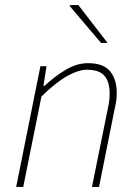

<svg xmlns="http://www.w3.org/2000/svg" viewBox="-20 -740 544 760"><path d="M44 0 140 -478H164L152 -400H156Q198 -439 241.5 -464.5Q285 -490 328 -490Q390 -490 416 -457.5Q442 -425 442 -374Q442 -356 440.5 -343.5Q439 -331 434 -310L372 0H344L406 -306Q411 -329 412.5 -342Q414 -355 414 -370Q414 -417 393 -440.5Q372 -464 324 -464Q291 -464 246 -439Q201 -414 144 -358L72 0ZM380 -570 256 -716 258 -720H290L406 -570Z"/></svg>

Font: Source Sans 3 ExtraLight ExtraLight
Style: Italic
Weight: 250
Italic angle: -11°
Version: Version 3.052;hotconv 1.1.0;makeotfexe 2.6.0